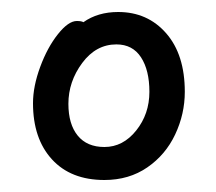

<svg xmlns="http://www.w3.org/2000/svg" viewBox="-20 -768 360 320"><path d="M177 -748Q226 -748 257 -712.5Q288 -677 288 -615Q288 -578 272 -544Q256 -510 225.5 -489Q195 -468 154 -468Q98 -468 66.5 -502.5Q35 -537 35 -596Q35 -624 47 -656.5Q59 -689 76.5 -711Q94 -733 108 -733Q116 -733 119 -731Q143 -748 177 -748ZM154 -523Q185 -523 207 -550.5Q229 -578 229 -615Q229 -651 215 -672.5Q201 -694 174 -694Q140 -694 117 -663Q94 -632 94 -595Q94 -561 109.5 -542Q125 -523 154 -523Z"/></svg>

Font: Iansui 0.93
Style: Regular
Weight: 400
Designer: But Ko / Fontworks Inc.
Foundry: zi-hi.com / Fontworks Inc.
Version: Version 0.931